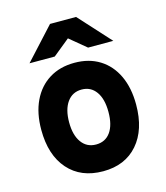

<svg xmlns="http://www.w3.org/2000/svg" viewBox="-111 -817 791 915"><g transform="rotate(-15 284.5 -360.0)"><path d="M285.5 12Q176 12 113.2 -59.2Q50.5 -130.5 50.5 -255Q50.5 -337 79.2 -397.2Q108 -457.5 160.8 -490.2Q213.5 -523 285.5 -523Q357 -523 409.2 -490.5Q461.5 -458 490 -397.8Q518.5 -337.5 518.5 -255Q518.5 -131 456.2 -59.5Q394 12 285.5 12ZM285.5 -120Q331.5 -120 356.8 -155.5Q382 -191 382 -255Q382 -319.5 356.2 -355.2Q330.5 -391 285.5 -391Q240 -391 214 -354.8Q188 -318.5 188 -255Q188 -192 214 -156Q240 -120 285.5 -120ZM78.5 -576 221.5 -732H350L492 -576H367.5L286 -643.5L203 -576Z"/></g></svg>

Font: Overpass ExtraBold
Style: Regular
Weight: 800
Designer: Delve Withrington, Dave Bailey, Thomas Jockin
Foundry: Delve Fonts LLC
Version: Version 4.000; ttfautohint (v1.8.3)